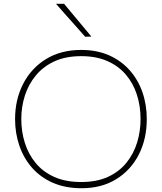

<svg xmlns="http://www.w3.org/2000/svg" viewBox="-20 -990 859 1019"><path d="M413 9Q327 9 261 -19.8Q195 -48.5 150.2 -99.5Q105.5 -150.5 82.8 -216.8Q60 -283 60 -358Q60 -461.5 102.8 -544.8Q145.5 -628 224.2 -676.5Q303 -725 411 -725Q493.5 -725 558 -696.8Q622.5 -668.5 667.5 -618Q712.5 -567.5 735.8 -501Q759 -434.5 759 -358Q759 -253 716.8 -170Q674.5 -87 596.8 -39Q519 9 413 9ZM411 -24Q494 -24 553.5 -51.5Q613 -79 651.2 -126.5Q689.5 -174 707.8 -233.8Q726 -293.5 726 -358Q726 -428 706.2 -488.5Q686.5 -549 647.2 -594.8Q608 -640.5 549 -666.2Q490 -692 411 -692Q329.5 -692 269.8 -664.8Q210 -637.5 170.8 -590.2Q131.5 -543 112.2 -483.2Q93 -423.5 93 -358Q93 -292 111.8 -232Q130.5 -172 169.2 -125Q208 -78 268 -51Q328 -24 411 -24ZM432 -795Q406.5 -824 380.8 -852.8Q355 -881.5 329.2 -910.8Q303.5 -940 277 -970H320Q356 -927 392.2 -883.2Q428.5 -839.5 465 -796Z"/></svg>

Font: Commissioner Thin
Style: Regular
Weight: 100
Designer: Kostas Bartsokas
Foundry: Kostas Bartsokas
Version: Version 1.001;gftools[0.9.23]